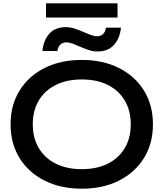

<svg xmlns="http://www.w3.org/2000/svg" viewBox="-20 -1126 988 1160"><path d="M474 14Q346 14 249 -35Q152 -84 98 -171.5Q44 -259 44 -375Q44 -491 98 -578.5Q152 -666 249 -715Q346 -764 474 -764Q602 -764 699 -715Q796 -666 850 -578.5Q904 -491 904 -375Q904 -259 850 -171.5Q796 -84 699 -35Q602 14 474 14ZM474 -104Q565 -104 631 -137Q697 -170 733.5 -231Q770 -292 770 -375Q770 -458 733.5 -519Q697 -580 631 -613Q565 -646 474 -646Q384 -646 317.5 -613Q251 -580 214.5 -519Q178 -458 178 -375Q178 -292 214.5 -231Q251 -170 317.5 -137Q384 -104 474 -104ZM236 -818Q243 -883 278 -922.5Q313 -962 377 -962Q404 -962 430 -953.5Q456 -945 480.5 -934.5Q505 -924 526.5 -915.5Q548 -907 566 -907Q589 -907 603 -920.5Q617 -934 620 -959H711Q704 -894 668.5 -854.5Q633 -815 570 -815Q543 -815 517 -823.5Q491 -832 467 -842.5Q443 -853 421 -861.5Q399 -870 381 -870Q359 -870 344.5 -856.5Q330 -843 327 -818ZM258 -1020V-1106H690V-1020Z"/></svg>

Font: Bounded
Style: Regular
Weight: 400
Designer: Vlad Churkin
Version: Version 1.0